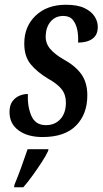

<svg xmlns="http://www.w3.org/2000/svg" viewBox="-20 -566 433 807"><path d="M159 10Q96 10 58 -18Q20 -46 20 -95Q20 -124 32.5 -140.5Q45 -157 62.5 -164Q80 -171 97 -171Q95 -118 112 -79Q129 -40 173 -40Q211 -40 234 -65.5Q257 -91 257 -135Q257 -168 239 -191Q221 -214 181 -236Q135 -264 108.5 -296.5Q82 -329 82 -383Q82 -455 130 -500.5Q178 -546 257 -546Q306 -546 335 -532Q364 -518 377.5 -497Q391 -476 391 -453Q391 -419 368.5 -403Q346 -387 308 -387Q310 -414 305 -439.5Q300 -465 286.5 -482Q273 -499 246 -499Q213 -499 193 -475.5Q173 -452 172 -415Q171 -384 191 -360.5Q211 -337 248 -316Q297 -289 322 -254Q347 -219 347 -165Q347 -86 299.5 -38Q252 10 159 10ZM41 210Q54 179 69.5 136.5Q85 94 96 61H184L182 69Q174 87 155.5 115.5Q137 144 116 173Q95 202 78 221H39Z"/></svg>

Font: Noto Serif ExtraCondensed Medium
Style: Italic
Weight: 500
Width: 2
Italic angle: -12°
Designer: Monotype Design Team
Foundry: Monotype Imaging Inc.
Version: Version 2.013; ttfautohint (v1.8.4.7-5d5b)